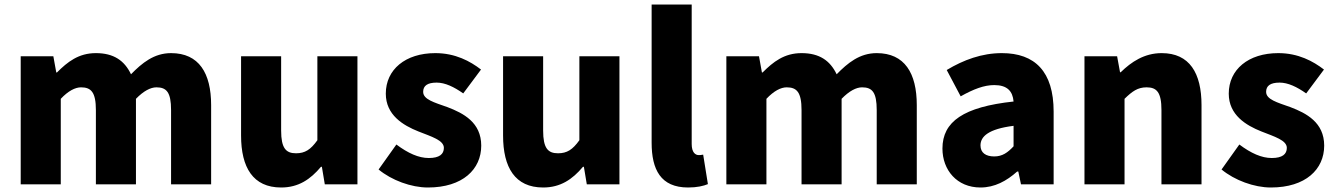

<svg xmlns="http://www.w3.org/2000/svg" viewBox="-20 -819 5934 853"><path d="M72 0H250V-380C283 -415 314 -431 340 -431C385 -431 406 -409 406 -330V0H584V-380C618 -415 649 -431 675 -431C720 -431 740 -409 740 -330V0H918V-352C918 -494 864 -583 740 -583C664 -583 611 -539 562 -489C533 -550 485 -583 406 -583C329 -583 280 -544 233 -497H230L217 -569H72Z M1229 14C1306 14 1359 -22 1406 -78H1410L1423 0H1568V-569H1390V-196C1360 -154 1335 -138 1295 -138C1250 -138 1229 -161 1229 -239V-569H1051V-217C1051 -75 1104 14 1229 14Z M1881 14C2036 14 2118 -67 2118 -172C2118 -275 2039 -316 1968 -343C1909 -364 1860 -377 1860 -411C1860 -438 1879 -452 1920 -452C1957 -452 1997 -433 2038 -404L2117 -510C2069 -547 2003 -583 1914 -583C1781 -583 1694 -510 1694 -403C1694 -308 1771 -262 1839 -235C1897 -212 1952 -196 1952 -162C1952 -134 1932 -117 1885 -117C1840 -117 1793 -138 1741 -177L1662 -66C1720 -18 1807 14 1881 14Z M2393 14C2470 14 2523 -22 2570 -78H2574L2587 0H2732V-569H2554V-196C2524 -154 2499 -138 2459 -138C2414 -138 2393 -161 2393 -239V-569H2215V-217C2215 -75 2268 14 2393 14Z M3037 14C3077 14 3106 7 3125 -1L3104 -132C3094 -130 3090 -130 3084 -130C3070 -130 3053 -141 3053 -179V-799H2875V-185C2875 -66 2915 14 3037 14Z M3207 0H3385V-380C3418 -415 3449 -431 3475 -431C3520 -431 3541 -409 3541 -330V0H3719V-380C3753 -415 3784 -431 3810 -431C3855 -431 3875 -409 3875 -330V0H4053V-352C4053 -494 3999 -583 3875 -583C3799 -583 3746 -539 3697 -489C3668 -550 3620 -583 3541 -583C3464 -583 3415 -544 3368 -497H3365L3352 -569H3207Z M4336 14C4399 14 4452 -15 4499 -57H4504L4516 0H4661V-323C4661 -501 4578 -583 4431 -583C4342 -583 4261 -553 4186 -508L4248 -391C4305 -423 4352 -441 4397 -441C4455 -441 4479 -414 4483 -368C4261 -344 4167 -279 4167 -159C4167 -64 4231 14 4336 14ZM4397 -124C4360 -124 4336 -140 4336 -173C4336 -213 4372 -246 4483 -260V-169C4457 -141 4433 -124 4397 -124Z M4798 0H4976V-380C5010 -413 5034 -431 5074 -431C5119 -431 5140 -409 5140 -330V0H5318V-352C5318 -494 5265 -583 5141 -583C5064 -583 5006 -544 4959 -498H4956L4943 -569H4798Z M5626 14C5781 14 5863 -67 5863 -172C5863 -275 5784 -316 5713 -343C5654 -364 5605 -377 5605 -411C5605 -438 5624 -452 5665 -452C5702 -452 5742 -433 5783 -404L5862 -510C5814 -547 5748 -583 5659 -583C5526 -583 5439 -510 5439 -403C5439 -308 5516 -262 5584 -235C5642 -212 5697 -196 5697 -162C5697 -134 5677 -117 5630 -117C5585 -117 5538 -138 5486 -177L5407 -66C5465 -18 5552 14 5626 14Z"/></svg>

Font: Noto Sans KR Black
Style: Regular
Weight: 900
Designer: Ryoko NISHIZUKA 西塚涼子 (kana, bopomofo & ideographs); Paul D. Hunt (Latin, Greek & Cyrillic); Sandoll Communications 산돌커뮤니
Foundry: Adobe
Version: Version 2.004;hotconv 1.0.118;makeotfexe 2.5.65603